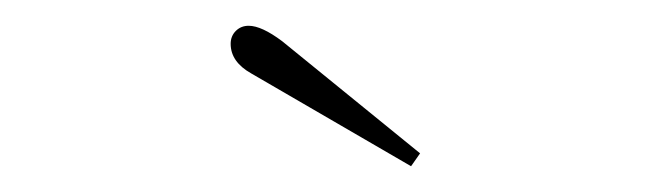

<svg xmlns="http://www.w3.org/2000/svg" viewBox="-20 -716 510 149"><path d="M175 -659Q159 -668 159 -682Q159 -688 163 -692Q167 -696 173 -696Q183 -696 199 -684L306 -597L299 -587Z"/></svg>

Font: Taviraj Thin
Style: Regular
Weight: 100
Designer: Katatrad Team
Foundry: CadsonDemak
Version: Version 1.030